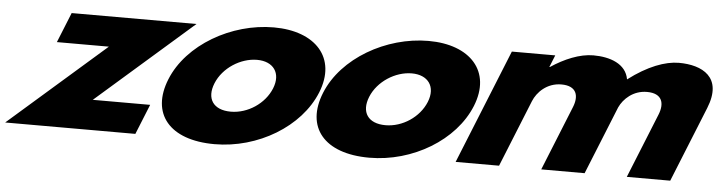

<svg xmlns="http://www.w3.org/2000/svg" viewBox="-48 -685 3216 858"><g transform="rotate(5 1559.5 -256.5)"><path d="M804.8 -513H244.9L190.4 -378H423.6L-8.5 0H575.5L630.1 -135H372.7Z M701.2 -256C637.3 -98 728.1 15 931.6 15C1126.3 15 1313.8 -98 1377.7 -256C1442.3 -416 1338 -528 1151 -528C960.7 -528 765.8 -416 701.2 -256ZM908 -256C936.7 -327 1015.2 -377 1088.9 -377C1161.5 -377 1199.6 -327 1170.9 -256C1142.6 -186 1067.4 -136 991.5 -136C912.3 -136 879.7 -186 908 -256Z M1395.2 -256C1331.3 -98 1422.1 15 1625.6 15C1820.3 15 2007.8 -98 2071.7 -256C2136.3 -416 2032 -528 1845 -528C1654.7 -528 1459.8 -416 1395.2 -256ZM1602 -256C1630.7 -327 1709.2 -377 1782.9 -377C1855.5 -377 1893.6 -327 1864.9 -256C1836.6 -186 1761.4 -136 1685.5 -136C1606.3 -136 1573.7 -186 1602 -256Z M2012.2 0H2207L2328.2 -300C2344.7 -341 2388.2 -386 2453.1 -386C2522.4 -386 2533.9 -341 2513.3 -290L2396.2 0H2590.8L2714.5 -306C2732.4 -345 2775.4 -386 2837 -386C2906.3 -386 2917.8 -341 2897.2 -290L2780 0H2974.8L3111.3 -338C3169.1 -481 3071.5 -528 2968.1 -528C2906.5 -528 2828.8 -499 2743.1 -434C2731.4 -503 2659 -528 2584.2 -528C2522.6 -528 2454.8 -499 2394.6 -459H2392.4L2414.2 -513H2219.5Z"/></g></svg>

Font: Hussar
Style: BdWideOblFour
Weight: 700
Foundry: Cannot Into Space Fonts
Version: Version 2.00